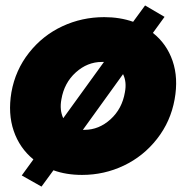

<svg xmlns="http://www.w3.org/2000/svg" viewBox="-20 -629 685 707"><path d="M543 -507.8Q593.8 -467.8 615.5 -404.8Q637.2 -341.8 623 -263.2Q608.4 -181.6 558.3 -117.7Q508.3 -53.7 436 -19.3Q363.8 15.1 282.2 15.1Q223.6 15.1 176.8 -2L132.8 58.1L60.1 17.1L103 -42Q52.2 -83.5 30.5 -147Q8.8 -210.4 22 -289.1Q36.6 -371.1 86.9 -434.8Q137.2 -498.5 209.5 -532.2Q281.7 -565.9 363.8 -565.9Q421.4 -565.9 470.2 -548.8L514.2 -608.9L585.9 -566.9ZM206.1 -263.2Q198.7 -224.1 212.9 -193.8L362.8 -400.9H355Q301.8 -400.9 259 -362.3Q216.3 -323.7 206.1 -263.2ZM439.9 -289.1Q447.3 -327.1 433.1 -356L285.2 -150.9H291Q344.2 -150.9 387 -189.7Q429.7 -228.5 439.9 -289.1Z"/></svg>

Font: Stilu Bold
Style: Italic
Weight: 700
Italic angle: -10°
Designer: Genilson Lima Santos
Foundry: Genilson Lima Santos
Version: Version 1.200;PS 001.200;hotconv 1.0.88;makeotf.lib2.5.64775